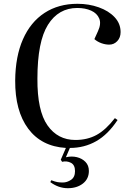

<svg xmlns="http://www.w3.org/2000/svg" viewBox="-20 -765 670 1011"><path d="M337 226Q288 226 245 194L250 184Q271 192 283 194Q295 196 311 196Q333 196 354 182Q375 168 375 136Q375 103 353 92Q331 81 307 87L300 76L327 14Q198 6 128.5 -87.5Q59 -181 60 -341Q61 -468 101 -558.5Q141 -649 214.5 -697Q288 -745 388 -745Q448 -745 500 -726.5Q552 -708 583.5 -674.5Q615 -641 615 -596Q615 -567 597.5 -548.5Q580 -530 555 -530Q535 -530 514 -537.5Q493 -545 477 -559L496 -601Q514 -640 502.5 -667.5Q491 -695 460 -709Q429 -723 387 -723Q288 -723 232.5 -634.5Q177 -546 177 -351Q176 -182 230 -105Q284 -28 377 -28Q440 -28 488.5 -54.5Q537 -81 585 -143L599 -133Q549 -57 486.5 -21.5Q424 14 348 14L327 63Q357 56 384.5 62.5Q412 69 430 87.5Q448 106 448 135Q448 177 416.5 201.5Q385 226 337 226Z"/></svg>

Font: Literata 72pt Medium
Style: Italic
Weight: 500
Italic angle: -2°
Designer: Latin by Veronika Burian and Jose Scaglione. Greek by Irene Vlachou. Cyrillic by Vera Evstafieva
Foundry: TypeTogether
Version: Version 3.002